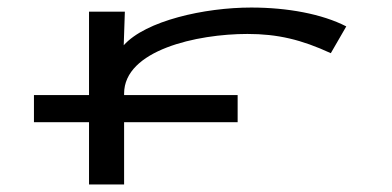

<svg xmlns="http://www.w3.org/2000/svg" viewBox="-20 -488 1040 509"><path d="M70 -164H216V1H309V-164H610V-236H309V-240C309 -355 502 -398 636 -398C716 -398 779 -383 857 -347L898 -418C834 -451 742 -468 646 -468C522 -468 366 -433 308 -368L311 -457H216V-236H70Z"/></svg>

Font: Inconsolata UltraExpanded
Style: Regular
Weight: 400
Width: 9
Monospace: yes
Designer: Raph Levien, Cyreal, Brenton Simpson
Foundry: Raph Levien, Cyreal, Google
Version: Version 3.100